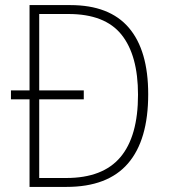

<svg xmlns="http://www.w3.org/2000/svg" viewBox="-20 -734 662 754"><path d="M256 -714Q410 -714 486 -625Q562 -536 562 -364Q562 -184 482.5 -92Q403 0 241 0H96V-344H23V-379H96V-714ZM249 -679H134V-379H309V-344H134V-35H240Q384 -35 453 -117Q522 -199 522 -362Q522 -517 457 -598Q392 -679 249 -679Z"/></svg>

Font: Noto Sans Hebrew SemiCondensed ExtraLight
Style: Regular
Weight: 200
Width: 4
Designer: Monotype Design Team
Foundry: Monotype Imaging Inc.
Version: Version 2.004; ttfautohint (v1.8.4.7-5d5b)